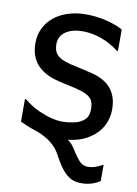

<svg xmlns="http://www.w3.org/2000/svg" viewBox="-85 -615 616 864"><g transform="rotate(10 223.0 -183.0)"><path d="M110.8 -1.5C163.1 17.6 199.7 46.9 220.2 85.9C235.4 114.7 249.5 136.7 262.7 152.3C289.1 183.1 313.5 193.4 348.6 193.4C379.9 193.4 407.7 185.1 432.6 168.5V93.8C407.7 108.4 385.3 115.7 364.7 115.7C351.6 115.7 340.3 111.8 331.1 104.5C321.3 96.7 305.7 75.7 284.2 42C276.4 29.8 266.6 19.5 254.4 11.2C297.9 6.8 335.9 -5.9 372.6 -36.6C407.7 -65.9 427.2 -109.9 427.2 -157.2C427.2 -236.8 387.2 -283.2 305.7 -303.2L292.5 -306.2C273.4 -311 260.3 -314 252.9 -315.4C236.8 -318.8 221.2 -322.3 207 -325.7C150.4 -339.8 128.9 -359.9 128.9 -404.3C128.9 -453.6 173.8 -481 236.8 -481C294.9 -481 355 -458.5 402.3 -420.9H407.2V-519C386.2 -530.8 360.4 -540.5 329.6 -547.9C298.8 -555.2 268.6 -558.6 238.8 -558.6C117.2 -558.6 35.2 -490.2 35.2 -392.1C35.2 -316.4 74.7 -267.6 154.3 -244.6C173.8 -239.3 191.4 -235.4 206.5 -231.9C224.6 -228.5 240.2 -225.1 252.4 -221.7C314 -206.1 333.5 -188.5 333.5 -144.5C333.5 -111.8 325.2 -98.1 301.3 -82.5C293.5 -77.6 281.2 -73.2 264.6 -69.8C248 -66.4 232.4 -64.5 217.3 -64.5C184.6 -64.5 147.9 -73.7 107.4 -91.8C75.7 -106.4 63 -115.7 37.6 -135.7H32.7V-32.7C52.7 -22.9 69.3 -15.6 82.5 -11.2Z"/></g></svg>

Font: SG Kara
Style: Regular
Weight: 400
Designer: Damoon Khanjanzadeh
Version: Version 1.000